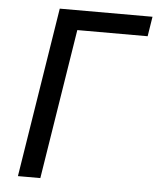

<svg xmlns="http://www.w3.org/2000/svg" viewBox="-51 -749 653 794"><g transform="rotate(5 275.0 -352.5)"><path d="M53 0 165 -705H550L537 -623H245L146 0Z"/></g></svg>

Font: Nunito Sans 7pt Condensed Medium
Style: Italic
Weight: 500
Width: 3
Italic angle: -9°
Designer: Vernon Adams
Foundry: Vernon Adams
Version: Version 3.101;gftools[0.9.27]